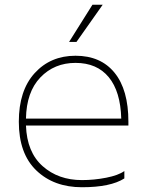

<svg xmlns="http://www.w3.org/2000/svg" viewBox="-20 -776 621 806"><path d="M502 -27Q444 10 324 10Q206 10 132.5 -60.5Q59 -131 59 -265Q59 -396 125.5 -469Q192 -542 297 -542Q403 -542 461 -470.5Q519 -399 519 -265V-249H89Q93 -137 159 -78.5Q225 -20 324 -20Q375 -20 426 -30Q477 -40 502 -58ZM297 -512Q208 -512 149.5 -451Q91 -390 89 -278H489Q486 -392 436.5 -452Q387 -512 297 -512ZM368 -756H411L301 -600H270Z"/></svg>

Font: Roundo ExtraLight
Style: Regular
Weight: 250
Designer: Namrata Goyal (Gurmukhi), Shiva Nallaperumal (Latin)
Foundry: Indian Type Foundry
Version: Version 1.000;PS 1.0;hotconv 1.0.88;makeotf.lib2.5.647800